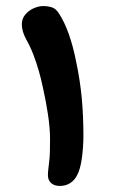

<svg xmlns="http://www.w3.org/2000/svg" viewBox="-20 -741 401 633"><path d="M177 -128Q159 -128 148.5 -137.5Q138 -147 138 -163Q138 -174 139.5 -185Q141 -196 142 -207Q144 -221 144.5 -241.5Q145 -262 145 -283Q145 -319 138 -364.5Q131 -410 122 -450Q116 -479 108 -507Q100 -535 90 -561Q80 -587 67 -610Q52 -637 52 -661Q52 -679 63 -692.5Q74 -706 90.5 -713.5Q107 -721 123 -721Q137 -721 150.5 -717Q164 -713 174 -697Q192 -670 206.5 -629.5Q221 -589 231 -538Q244 -477 249.5 -418Q255 -359 255 -294Q255 -257 250 -220Q245 -183 234 -163Q226 -147 211.5 -137.5Q197 -128 177 -128Z"/></svg>

Font: Noto Sans Thaana
Style: Regular
Weight: 400
Designer: Monotype Design Team
Foundry: Monotype Imaging Inc.
Version: Version 2.001